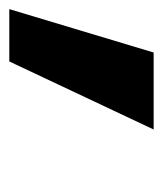

<svg xmlns="http://www.w3.org/2000/svg" viewBox="-24 -166 355 419"><g transform="rotate(90 153.5 43.5)"><path d="M-36.1 200.7 58.6 -114.3H226.6L78.1 200.7Z"/></g></svg>

Font: Inter Tight ExtraBold
Style: Italic
Weight: 800
Italic angle: -9.39999°
Designer: Rasmus Andersson
Foundry: rsms
Version: Version 3.004